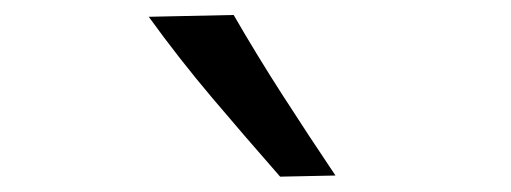

<svg xmlns="http://www.w3.org/2000/svg" viewBox="-20 -845 676 254"><path d="M350.6 -611.3Q304.7 -663.6 260.5 -715.8Q216.3 -768.1 176.8 -822.8L289.1 -825.2Q319.8 -772 353.8 -719.2Q387.7 -666.5 423.8 -612.8Z"/></svg>

Font: Pinar DS1 Medium
Style: Regular
Weight: 500
Designer: Amin Abedi
Version: Version 3.000